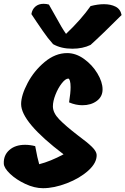

<svg xmlns="http://www.w3.org/2000/svg" viewBox="-41 -989 659 1009"><path d="M152 -873Q134 -901 124 -915Q128 -940 145 -954.5Q162 -969 188 -969Q203 -969 216 -965Q247 -911 255 -896Q284 -842 306 -811Q386 -887 435 -957Q473 -967 505 -967Q541 -967 566.5 -954Q592 -941 598 -910Q496 -808 435 -753Q394 -733 339 -733Q280 -733 238 -757Q210 -788 183.5 -827Q157 -866 152 -873ZM330 -531Q330 -552 326.5 -564Q323 -576 318 -576Q303 -576 283.5 -551Q264 -526 250.5 -491.5Q237 -457 237 -430Q237 -396 270.5 -361.5Q304 -327 369 -277Q418 -241 442 -217.5Q466 -194 467 -175Q468 -133 423 -92.5Q378 -52 310.5 -26Q243 0 185 0Q140 0 92 -22.5Q44 -45 12 -75.5Q-20 -106 -21 -129Q-23 -173 8 -200.5Q39 -228 91 -228Q117 -228 144 -221Q156 -155 165 -126Q224 -141 293 -178Q70 -347 70 -442Q70 -488 104 -552.5Q138 -617 194 -663.5Q250 -710 312 -710Q358 -710 401 -679Q444 -648 471 -603Q498 -558 498 -519Q498 -481 467.5 -458.5Q437 -436 392 -436Q357 -436 322 -451Q330 -501 330 -531Z"/></svg>

Font: Mogra
Style: Regular
Weight: 400
Designer: Lipi Raval
Foundry: Lipi Raval
Version: Version 1.002;PS 1.002;hotconv 1.0.88;makeotf.lib2.5.647800;